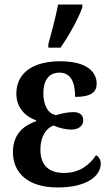

<svg xmlns="http://www.w3.org/2000/svg" viewBox="-20 -816 494 846"><path d="M193 -606H247C282 -657 323 -728 343 -784V-796H236C225 -739 207 -673 193 -621ZM234 10C368 10 424 -44 424 -95C424 -114 414 -127 403 -132C377 -93 334 -54 262 -54C195 -54 158 -88 158 -157C158 -217 185 -252 216 -263C236 -253 270 -245 293 -245C326 -245 347 -261 347 -287C347 -311 328 -322 304 -322C276 -322 249 -315 228 -309C191 -313 171 -354 171 -406C171 -457 192 -496 242 -496C290 -496 311 -457 311 -389C382 -389 406 -411 406 -447C406 -497 366 -546 245 -546C124 -546 52 -494 52 -403C52 -346 87 -304 139 -286V-282C85 -263 37 -226 37 -146C37 -55 102 10 234 10Z"/></svg>

Font: Noto Serif Condensed Semi
Style: Regular
Weight: 600
Width: 3
Designer: Monotype Design Team
Foundry: Monotype Imaging Inc.
Version: Version 1.002